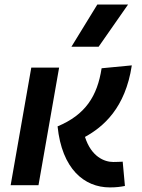

<svg xmlns="http://www.w3.org/2000/svg" viewBox="-20 -815 626 845"><path d="M463.4 9.8C491.7 9.8 509.8 7.3 529.8 3.4L520 -103.5C504.4 -103 499 -102.1 478.5 -102.1C439.5 -102.1 381.8 -125 354 -212.4C434.1 -256.3 531.7 -338.9 560.1 -527.3L427.2 -514.6C408.2 -391.6 356 -310.1 233.4 -258.8C252.4 -72.3 350.1 9.8 463.4 9.8ZM26.9 0H149.4L240.2 -517.6H117.7ZM294.4 -609.4H414.1L543.5 -794.9H408.2Z"/></svg>

Font: Cascadia Mono SemiBold
Style: Italic
Weight: 600
Italic angle: -10°
Monospace: yes
Designer: Aaron Bell
Foundry: Saja Typeworks
Version: Version 2404.023